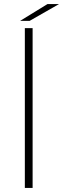

<svg xmlns="http://www.w3.org/2000/svg" viewBox="-20 -919 308 939"><path d="M139.5 -781.5V0H101.5V-781.5ZM78.5 -817 212 -899H268.5L125 -817Z"/></svg>

Font: Epilogue ExtraLight
Style: Regular
Weight: 250
Designer: Tyler Finck
Foundry: Etcetera Type Co
Version: Version 2.112